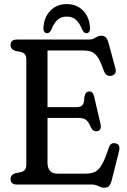

<svg xmlns="http://www.w3.org/2000/svg" viewBox="-20 -891 614 927"><path d="M162.6 -373.9H352.5Q369.5 -373.9 378.2 -383.8Q386.8 -393.6 387.3 -421.4Q389.7 -435.3 395.3 -442.1Q400.8 -448.9 409.3 -449.5Q428.3 -451 434 -426.8L465.2 -293Q468.6 -278.8 465.1 -269.8Q461.5 -260.9 451.8 -258.1Q442.3 -255.3 433.8 -259.7Q425.3 -264.1 419.7 -274.3Q412.1 -293.1 404.2 -303.2Q396.3 -313.4 385.7 -317.5Q375 -321.6 358.2 -321.6H162.6ZM31 -674.1Q31 -686.8 38.8 -693.4Q46.5 -700 60.8 -700H409.5Q424 -700 432.9 -704.8Q441.7 -709.5 449.7 -714Q457.6 -718.5 468.9 -718.5Q483.8 -718.5 491.6 -709.8Q499.3 -701.2 504.4 -682.6L537.4 -559.8Q541.3 -545.5 535.8 -536.7Q530.3 -528 518.8 -525.4Q507 -523.1 497.4 -527.8Q487.8 -532.6 482.1 -547.5Q471.2 -578.6 461.4 -598.4Q451.5 -618.2 440.2 -628.8Q428.9 -639.4 414.7 -643.4Q400.4 -647.4 381.1 -647.4H209.4V-105.5Q209.4 -79.6 221.5 -66.1Q233.5 -52.6 257.7 -52.6H394.2Q421.2 -52.6 439.5 -61.8Q457.8 -71 473 -98Q488.1 -125 505.3 -178.4Q510.1 -192.1 518.5 -196.9Q526.8 -201.6 537.7 -199Q549.7 -196.7 554.3 -187Q558.8 -177.2 554.8 -161.8L519.3 -20.3Q514.4 -1.8 506.6 6.9Q498.7 15.6 483 15.6Q473.6 15.6 465.1 11.7Q456.5 7.8 446.8 3.9Q437.1 0 424.4 0H60.8Q46.5 0 38.8 -6.8Q31 -13.5 31 -25.9Q31 -46.7 53.3 -54.4L83 -60.5Q95.8 -64.6 101.4 -72.8Q107 -81 107 -95.1V-604.9Q107 -619.3 101.4 -627.3Q95.8 -635.4 83 -639.5L53.3 -645.6Q31 -653.3 31 -674.1ZM302.4 -811Q275.8 -811 258.1 -795.4Q240.3 -779.9 227.5 -746.5Q222.8 -738.3 218.2 -734.5Q213.6 -730.6 207.4 -730.6Q199.1 -730.6 194 -737.7Q188.9 -744.8 189.7 -756.9Q192.5 -808.3 223.5 -839.8Q254.4 -871.2 302.4 -871.2Q350.4 -871.2 381.2 -839.8Q412 -808.3 414.6 -756.9Q415.6 -744.8 410.7 -737.7Q405.7 -730.6 397.2 -730.6Q391.5 -730.6 386.9 -734.5Q382.3 -738.3 377.3 -746.5Q364.5 -779.9 346.8 -795.4Q329 -811 302.4 -811Z"/></svg>

Font: Fraunces 144pt S100 Black
Style: Regular
Weight: 900
Version: Version 1.000